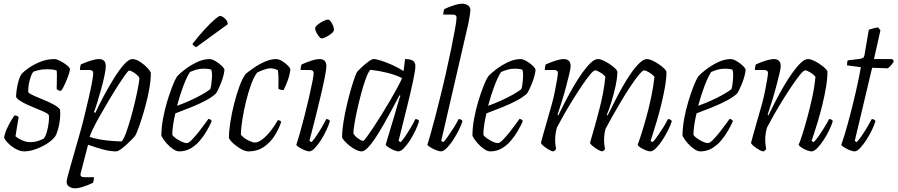

<svg xmlns="http://www.w3.org/2000/svg" viewBox="-20 -820 4862 1040"><path d="M111 0Q89 0 65 -13.5Q41 -27 23.5 -45Q6 -63 2 -75Q7 -101 18.5 -125.5Q30 -150 41.5 -169Q53 -188 59 -195Q74 -194 81 -185Q78 -167 73 -138.5Q68 -110 64 -82Q79 -69 101 -59.5Q123 -50 143 -50Q166 -50 184.5 -56Q203 -62 215 -68Q226 -78 233.5 -104.5Q241 -131 244 -158Q247 -185 244 -197Q242 -203 224.5 -211.5Q207 -220 181.5 -230Q156 -240 131 -251.5Q106 -263 88 -274.5Q70 -286 67 -296Q67 -307 70 -331Q73 -355 80 -380Q87 -405 98 -421Q108 -432 134.5 -451Q161 -470 197.5 -485Q234 -500 275 -500Q287 -500 307 -489.5Q327 -479 343 -466Q359 -453 359 -444Q359 -436 351 -413Q343 -390 332 -365.5Q321 -341 311 -328Q295 -328 287 -338Q287 -361 288 -391Q289 -421 287 -438Q277 -442 263 -443.5Q249 -445 237 -445Q209 -445 187.5 -439.5Q166 -434 160 -431Q149 -416 140.5 -384Q132 -352 133 -320Q142 -311 165 -301Q188 -291 216 -279.5Q244 -268 268.5 -255Q293 -242 305 -227Q308 -205 305 -176.5Q302 -148 295 -121.5Q288 -95 278 -80Q262 -59 232.5 -40.5Q203 -22 170.5 -11Q138 0 111 0Z M386 200Q370 200 355.5 191.5Q341 183 341 164Q341 151 362.5 77.5Q384 4 416 -110Q426 -145 437.5 -192.5Q449 -240 460 -287.5Q471 -335 478 -372Q485 -409 485 -424Q485 -441 463 -441H413Q413 -458 418 -471Q445 -483 471.5 -491.5Q498 -500 517 -500Q533 -500 543 -491Q553 -482 553 -461Q553 -445 546 -411Q539 -377 528 -337.5Q517 -298 506.5 -264Q496 -230 489 -213L496 -208Q516 -251 543 -301.5Q570 -352 598 -397Q626 -442 652 -471Q678 -500 697 -500Q716 -500 739 -485Q762 -470 778.5 -452Q795 -434 797 -425Q797 -388 789.5 -344Q782 -300 770.5 -256.5Q759 -213 747 -175.5Q735 -138 725.5 -114Q716 -90 713 -86Q708 -79 694.5 -65Q681 -51 664.5 -36Q648 -21 633 -10.5Q618 0 609 0Q576 0 537.5 -10.5Q499 -21 457 -36L417 118Q414 131 420 135.5Q426 140 436 140H489Q489 147 487.5 156Q486 165 484 170Q459 182 432 191Q405 200 386 200ZM639 -54Q650 -66 662.5 -100Q675 -134 688 -179.5Q701 -225 711.5 -270Q722 -315 728.5 -350Q735 -385 735 -397Q731 -407 719.5 -416.5Q708 -426 696.5 -432Q685 -438 680 -438Q675 -438 658.5 -415Q642 -392 618.5 -355.5Q595 -319 569.5 -276Q544 -233 521 -192.5Q498 -152 483 -121Q468 -90 466 -78Q513 -64 561 -59Q609 -54 639 -54Z M950 0Q936 0 918 -12Q900 -24 882.5 -43.5Q865 -63 854 -84Q854 -128 863 -177Q872 -226 886 -272Q900 -318 914 -353.5Q928 -389 939 -406Q951 -420 980 -442.5Q1009 -465 1045 -482.5Q1081 -500 1115 -500Q1128 -500 1147 -489Q1166 -478 1180.5 -464Q1195 -450 1196 -441Q1192 -408 1177.5 -371Q1163 -334 1150 -314Q1132 -296 1097 -277Q1062 -258 1017.5 -240Q973 -222 930 -206Q914 -139 913 -90Q919 -80 933.5 -70Q948 -60 964 -52.5Q980 -45 992 -45Q1002 -45 1019.5 -63Q1037 -81 1056.5 -105.5Q1076 -130 1090.5 -150.5Q1105 -171 1109 -176Q1121 -175 1127 -164Q1116 -139 1099.5 -110.5Q1083 -82 1061.5 -57Q1040 -32 1012.5 -16Q985 0 950 0ZM939 -247Q973 -259 1007.5 -274.5Q1042 -290 1071.5 -306.5Q1101 -323 1119 -337Q1121 -344 1123 -353Q1125 -362 1125 -369Q1128 -390 1128.5 -410Q1129 -430 1124 -443Q1113 -446 1103.5 -447Q1094 -448 1085 -448Q1062 -448 1043.5 -442.5Q1025 -437 1009 -430Q992 -404 973 -354Q954 -304 939 -247ZM1042 -564Q1036 -568 1029 -573.5Q1022 -579 1023 -583Q1058 -628 1090 -662.5Q1122 -697 1144 -715.5Q1166 -734 1172 -734Q1182 -734 1197.5 -720.5Q1213 -707 1214 -689Z M1325 0Q1309 0 1287 -12Q1265 -24 1246 -41Q1227 -58 1220 -72Q1220 -108 1227.5 -157Q1235 -206 1248 -257.5Q1261 -309 1277 -352.5Q1293 -396 1311 -420Q1328 -434 1355.5 -453Q1383 -472 1415 -486Q1447 -500 1476 -500Q1490 -500 1507.5 -489.5Q1525 -479 1538.5 -465.5Q1552 -452 1553 -443Q1549 -412 1537.5 -381.5Q1526 -351 1516 -332Q1501 -332 1488 -339Q1489 -362 1488.5 -393.5Q1488 -425 1485 -440Q1475 -445 1464 -447.5Q1453 -450 1446 -450Q1430 -450 1409.5 -442.5Q1389 -435 1373 -427Q1356 -406 1340.5 -363.5Q1325 -321 1312.5 -270Q1300 -219 1292.5 -171Q1285 -123 1285 -90Q1301 -71 1325 -59.5Q1349 -48 1360 -48Q1380 -48 1403.5 -67Q1427 -86 1448.5 -114Q1470 -142 1485 -169Q1499 -169 1503 -159Q1492 -125 1469.5 -88Q1447 -51 1411 -25.5Q1375 0 1325 0Z M1655 0Q1646 0 1630 -6.5Q1614 -13 1600.5 -21.5Q1587 -30 1585 -36Q1593 -59 1605 -101.5Q1617 -144 1630 -194.5Q1643 -245 1654 -293Q1665 -341 1672 -376.5Q1679 -412 1679 -424Q1679 -441 1657 -441H1608Q1608 -458 1614 -471Q1641 -483 1667 -491.5Q1693 -500 1712 -500Q1728 -500 1738 -491Q1748 -482 1748 -461Q1748 -446 1739.5 -402.5Q1731 -359 1717 -300Q1703 -241 1687 -177Q1671 -113 1656 -57L1667 -50Q1676 -58 1691 -80Q1706 -102 1721.5 -128Q1737 -154 1747 -175Q1762 -175 1767 -164Q1761 -143 1748 -115Q1735 -87 1718.5 -61Q1702 -35 1685 -17.5Q1668 0 1655 0ZM1722 -612Q1716 -612 1708 -622Q1700 -632 1693.5 -644.5Q1687 -657 1687 -666Q1687 -675 1701 -686.5Q1715 -698 1731.5 -706Q1748 -714 1757 -714Q1763 -714 1771 -704Q1779 -694 1784 -681Q1789 -668 1789 -659Q1789 -650 1776 -639Q1763 -628 1747 -620Q1731 -612 1722 -612Z M1939 0Q1925 0 1907 -9Q1889 -18 1873 -31Q1857 -44 1846 -56.5Q1835 -69 1833 -75Q1833 -113 1840.5 -159.5Q1848 -206 1859 -252.5Q1870 -299 1881.5 -338.5Q1893 -378 1902.5 -403.5Q1912 -429 1916 -433Q1923 -441 1940.5 -457Q1958 -473 1976 -486.5Q1994 -500 2003 -500Q2018 -500 2046 -491Q2074 -482 2106 -467.5Q2138 -453 2166 -435L2174 -500Q2204 -500 2217 -491Q2230 -482 2230 -461Q2230 -441 2218 -383.5Q2206 -326 2185 -242Q2164 -158 2139 -57L2150 -50Q2159 -58 2174 -80Q2189 -102 2204.5 -128Q2220 -154 2230 -175Q2245 -175 2250 -164Q2244 -143 2231 -115Q2218 -87 2201.5 -61Q2185 -35 2168 -17.5Q2151 0 2138 0Q2129 0 2113.5 -6.5Q2098 -13 2085 -21.5Q2072 -30 2069 -36L2120 -206Q2130 -242 2138 -269Q2146 -296 2149 -301L2144 -304Q2126 -270 2104 -229Q2082 -188 2059 -147.5Q2036 -107 2014 -73.5Q1992 -40 1972.5 -20Q1953 0 1939 0ZM1947 -57Q1951 -57 1965.5 -76.5Q1980 -96 2001 -127.5Q2022 -159 2046 -197.5Q2070 -236 2092.5 -274.5Q2115 -313 2132.5 -345.5Q2150 -378 2158 -397Q2121 -415 2076.5 -426Q2032 -437 1986 -442Q1974 -429 1961.5 -394.5Q1949 -360 1937 -315.5Q1925 -271 1915 -226Q1905 -181 1899.5 -146.5Q1894 -112 1894 -98Q1901 -83 1919.5 -70Q1938 -57 1947 -57Z M2369 0Q2360 0 2343 -6.5Q2326 -13 2312 -21.5Q2298 -30 2295 -36Q2302 -57 2313 -96.5Q2324 -136 2337 -185Q2350 -234 2362 -284Q2379 -351 2395 -422Q2411 -493 2424 -556Q2437 -619 2445 -664.5Q2453 -710 2453 -725Q2453 -741 2433 -741H2381Q2381 -758 2387 -771Q2413 -783 2439 -791.5Q2465 -800 2484 -800Q2500 -800 2514 -791.5Q2528 -783 2528 -764Q2528 -760 2525 -738.5Q2522 -717 2517 -693L2370 -57L2381 -50Q2390 -58 2405.5 -80Q2421 -102 2437.5 -128Q2454 -154 2464 -175Q2479 -175 2485 -164Q2479 -143 2465 -115Q2451 -87 2434 -61Q2417 -35 2399.5 -17.5Q2382 0 2369 0Z M2635 0Q2621 0 2603 -12Q2585 -24 2567.5 -43.5Q2550 -63 2539 -84Q2539 -128 2548 -177Q2557 -226 2571 -272Q2585 -318 2599 -353.5Q2613 -389 2624 -406Q2636 -420 2665 -442.5Q2694 -465 2730 -482.5Q2766 -500 2800 -500Q2813 -500 2832 -489Q2851 -478 2865.5 -464Q2880 -450 2881 -441Q2877 -408 2862.5 -371Q2848 -334 2835 -314Q2817 -296 2782 -277Q2747 -258 2702.5 -240Q2658 -222 2615 -206Q2599 -139 2598 -90Q2604 -80 2618.5 -70Q2633 -60 2649 -52.5Q2665 -45 2677 -45Q2687 -45 2704.5 -63Q2722 -81 2741.5 -105.5Q2761 -130 2775.5 -150.5Q2790 -171 2794 -176Q2806 -175 2812 -164Q2801 -139 2784.5 -110.5Q2768 -82 2746.5 -57Q2725 -32 2697.5 -16Q2670 0 2635 0ZM2624 -247Q2658 -259 2692.5 -274.5Q2727 -290 2756.5 -306.5Q2786 -323 2804 -337Q2806 -344 2808 -353Q2810 -362 2810 -369Q2813 -390 2813.5 -410Q2814 -430 2809 -443Q2798 -446 2788.5 -447Q2779 -448 2770 -448Q2747 -448 2728.5 -442.5Q2710 -437 2694 -430Q2677 -404 2658 -354Q2639 -304 2624 -247Z M2977 0Q2969 0 2954 -8.5Q2939 -17 2925.5 -28Q2912 -39 2910 -46Q2913 -59 2922 -90.5Q2931 -122 2943.5 -166Q2956 -210 2970 -259Q2979 -292 2986 -327.5Q2993 -363 2997.5 -390Q3002 -417 3002 -424Q3002 -441 2980 -441H2931Q2931 -458 2936 -471Q2963 -483 2989.5 -491.5Q3016 -500 3035 -500Q3051 -500 3061 -491Q3071 -482 3071 -461Q3071 -451 3064 -421Q3057 -391 3046.5 -351.5Q3036 -312 3023.5 -271.5Q3011 -231 3000 -199L3004 -195Q3021 -230 3042 -270.5Q3063 -311 3086.5 -351.5Q3110 -392 3134 -425.5Q3158 -459 3179.5 -479.5Q3201 -500 3219 -500Q3232 -500 3249 -492Q3266 -484 3283 -472.5Q3300 -461 3311.5 -450Q3323 -439 3324 -432Q3324 -399 3314.5 -355Q3305 -311 3292 -268.5Q3279 -226 3267 -198L3271 -194Q3288 -228 3309 -269.5Q3330 -311 3353 -351.5Q3376 -392 3399.5 -425.5Q3423 -459 3445 -479.5Q3467 -500 3484 -500Q3497 -500 3514 -492Q3531 -484 3548 -472.5Q3565 -461 3576.5 -450Q3588 -439 3590 -432Q3590 -394 3581.5 -346.5Q3573 -299 3561 -250.5Q3549 -202 3536.5 -160.5Q3524 -119 3515 -91Q3506 -63 3504 -57L3515 -50Q3524 -58 3539.5 -80Q3555 -102 3571.5 -128Q3588 -154 3598 -175Q3613 -175 3619 -164Q3613 -143 3599 -115Q3585 -87 3568 -61Q3551 -35 3533.5 -17.5Q3516 0 3503 0Q3493 0 3478 -6Q3463 -12 3449.5 -20.5Q3436 -29 3434 -36Q3439 -48 3451.5 -86.5Q3464 -125 3479 -178Q3494 -231 3506.5 -290Q3519 -349 3525 -404Q3513 -418 3495 -428.5Q3477 -439 3469 -439Q3461 -439 3441 -415Q3421 -391 3396 -353.5Q3371 -316 3345 -272.5Q3319 -229 3296.5 -189Q3274 -149 3260 -122Q3256 -108 3254 -92Q3252 -76 3252 -60Q3252 -48 3253.5 -36Q3255 -24 3257 -13Q3256 -10 3252.5 -6.5Q3249 -3 3242 0Q3235 0 3220 -8.5Q3205 -17 3191.5 -28Q3178 -39 3176 -46Q3178 -54 3186 -81.5Q3194 -109 3205 -147.5Q3216 -186 3227 -230Q3238 -272 3246.5 -317Q3255 -362 3259 -404Q3248 -418 3230 -428.5Q3212 -439 3204 -439Q3195 -439 3176.5 -416.5Q3158 -394 3133.5 -358Q3109 -322 3083 -280Q3057 -238 3034.5 -198.5Q3012 -159 2997 -130Q2987 -97 2987 -60Q2987 -48 2988.5 -36Q2990 -24 2992 -13Q2990 -10 2987 -6.5Q2984 -3 2977 0Z M3773 0Q3759 0 3741 -12Q3723 -24 3705.5 -43.5Q3688 -63 3677 -84Q3677 -128 3686 -177Q3695 -226 3709 -272Q3723 -318 3737 -353.5Q3751 -389 3762 -406Q3774 -420 3803 -442.5Q3832 -465 3868 -482.5Q3904 -500 3938 -500Q3951 -500 3970 -489Q3989 -478 4003.5 -464Q4018 -450 4019 -441Q4015 -408 4000.5 -371Q3986 -334 3973 -314Q3955 -296 3920 -277Q3885 -258 3840.5 -240Q3796 -222 3753 -206Q3737 -139 3736 -90Q3742 -80 3756.5 -70Q3771 -60 3787 -52.5Q3803 -45 3815 -45Q3825 -45 3842.5 -63Q3860 -81 3879.5 -105.5Q3899 -130 3913.5 -150.5Q3928 -171 3932 -176Q3944 -175 3950 -164Q3939 -139 3922.5 -110.5Q3906 -82 3884.5 -57Q3863 -32 3835.5 -16Q3808 0 3773 0ZM3762 -247Q3796 -259 3830.5 -274.5Q3865 -290 3894.5 -306.5Q3924 -323 3942 -337Q3944 -344 3946 -353Q3948 -362 3948 -369Q3951 -390 3951.5 -410Q3952 -430 3947 -443Q3936 -446 3926.5 -447Q3917 -448 3908 -448Q3885 -448 3866.5 -442.5Q3848 -437 3832 -430Q3815 -404 3796 -354Q3777 -304 3762 -247Z M4115 0Q4107 0 4092 -8.5Q4077 -17 4063.5 -28Q4050 -39 4048 -46Q4051 -59 4060 -90.5Q4069 -122 4081.5 -166Q4094 -210 4108 -259Q4117 -292 4124 -327.5Q4131 -363 4135.5 -390Q4140 -417 4140 -424Q4140 -441 4118 -441H4069Q4069 -458 4074 -471Q4101 -483 4127.5 -491.5Q4154 -500 4173 -500Q4189 -500 4199 -491Q4209 -482 4209 -461Q4209 -451 4202 -421Q4195 -391 4184.5 -351.5Q4174 -312 4161.5 -271.5Q4149 -231 4138 -199L4142 -195Q4159 -230 4180 -270.5Q4201 -311 4224.5 -351.5Q4248 -392 4272 -425.5Q4296 -459 4317.5 -479.5Q4339 -500 4357 -500Q4370 -500 4387 -492Q4404 -484 4421 -472.5Q4438 -461 4449.5 -450Q4461 -439 4462 -432Q4462 -394 4454 -346.5Q4446 -299 4434 -250.5Q4422 -202 4409.5 -160.5Q4397 -119 4387.5 -91Q4378 -63 4376 -57L4387 -50Q4397 -58 4412.5 -80Q4428 -102 4444 -128Q4460 -154 4471 -175Q4486 -175 4491 -164Q4485 -143 4471.5 -115Q4458 -87 4441 -61Q4424 -35 4406.5 -17.5Q4389 0 4376 0Q4366 0 4350.5 -6Q4335 -12 4322 -20.5Q4309 -29 4306 -36Q4312 -48 4324.5 -86.5Q4337 -125 4351.5 -178Q4366 -231 4379 -290Q4392 -349 4397 -404Q4386 -418 4367.5 -428.5Q4349 -439 4342 -439Q4333 -439 4314.5 -416.5Q4296 -394 4271.5 -358Q4247 -322 4221 -280Q4195 -238 4172.5 -198.5Q4150 -159 4135 -130Q4125 -98 4125 -61Q4125 -49 4126.5 -37Q4128 -25 4130 -13Q4128 -10 4125 -6.5Q4122 -3 4115 0Z M4608 0Q4599 0 4583 -6.5Q4567 -13 4553 -21.5Q4539 -30 4537 -36Q4553 -81 4569.5 -140.5Q4586 -200 4601 -261Q4616 -322 4627 -374Q4638 -426 4643 -456L4568 -466Q4568 -475 4569 -482.5Q4570 -490 4572 -493L4637 -501Q4648 -503 4654.5 -506.5Q4661 -510 4663 -524L4686 -659Q4697 -663 4711 -666.5Q4725 -670 4736 -672L4749 -656L4714 -500H4813L4822 -488Q4808 -464 4789 -450L4704 -453L4610 -57L4620 -50Q4629 -58 4644.5 -80Q4660 -102 4675.5 -128Q4691 -154 4702 -175Q4716 -175 4722 -164Q4716 -143 4702.5 -115Q4689 -87 4672 -61Q4655 -35 4638.5 -17.5Q4622 0 4608 0Z"/></svg>

Font: Texturina 72pt 72pt ExtraLight
Style: Italic
Weight: 200
Italic angle: -11°
Designer: Guillermo Torres Carreño
Foundry: Omnibus-Type
Version: Version 1.002; ttfautohint (v1.8.3)